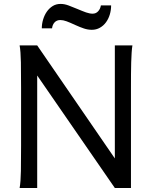

<svg xmlns="http://www.w3.org/2000/svg" viewBox="-20 -940 772 960"><path d="M166 -562.5V0H78.1Q83.5 -29.3 84.5 -84.7Q85.4 -140.1 85.4 -212.4V-500.5Q85.4 -572.8 84.5 -628.2Q83.5 -683.6 78.1 -712.9H166L554.2 -147.9V-712.9H642.1Q639.6 -698.2 638.2 -676.8Q636.7 -655.3 636 -628.2Q635.3 -601.1 635 -568.8Q634.8 -536.6 634.8 -500.5V0H554.2ZM189 -798.3Q189 -820.8 195.6 -842.5Q202.1 -864.3 214.1 -881.6Q226.1 -898.9 243.4 -909.7Q260.7 -920.4 282.7 -920.4Q293 -920.4 302.7 -918.5Q312.5 -916.5 322.5 -912.8Q332.5 -909.2 343.5 -904.5Q354.5 -899.9 367.2 -895Q380.4 -889.6 390.9 -885.3Q401.4 -880.9 410.4 -877.9Q419.4 -875 427.2 -873.3Q435.1 -871.6 442.9 -871.6Q460 -871.6 470.9 -883.8Q481.9 -896 484.4 -913.1H535.6Q535.6 -889.6 529.1 -867.7Q522.5 -845.7 510 -828.6Q497.6 -811.5 479.5 -801.3Q461.4 -791 439 -791Q419.4 -791 399.7 -797.6Q379.9 -804.2 357.4 -814.5Q329.1 -827.6 312.3 -833.7Q295.4 -839.8 281.7 -839.8Q263.7 -839.8 252.9 -828.1Q242.2 -816.4 240.2 -798.3Z"/></svg>

Font: Andika Viet
Style: Regular
Weight: 400
Designer: Victor Gaultney, Annie Olsen, Julie Remington, Don Collingsworth, Eric Hays, Becca Hirsbrunner
Foundry: SIL International
Version: Version 5.000